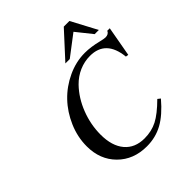

<svg xmlns="http://www.w3.org/2000/svg" viewBox="-241 -1037 1208 1208"><g transform="rotate(-45 362.5 -433.5)"><path d="M689 -472.2 670.9 -475.1Q653.8 -638.2 514.2 -638.2Q464.4 -638.2 418.2 -618.2Q372.1 -598.1 335.9 -561Q277.3 -500.5 244.1 -415Q210.9 -329.6 210.9 -240.2Q210.9 -139.6 258.1 -83.7Q305.2 -27.8 390.1 -27.8Q453.1 -27.8 503.7 -53.7Q554.2 -79.6 622.1 -147L640.1 -132.8Q572.3 -52.7 507.8 -17.3Q443.4 18.1 365.2 18.1Q247.1 18.1 172.1 -56.9Q97.2 -131.8 97.2 -250Q97.2 -332.5 130.9 -410.6Q164.6 -488.8 220 -546.6Q275.4 -604.5 350.6 -639.6Q425.8 -674.8 504.9 -674.8Q557.6 -674.8 624 -658.2Q655.3 -650.9 665 -650.9Q693.8 -650.9 703.1 -672.9H725.1ZM578.1 -884.8 668.9 -713.9H631.8L547.9 -818.8L410.2 -713.9H371.1L527.8 -884.8Z"/></g></svg>

Font: Accordance
Style: Italic
Weight: 400
Italic angle: -11°
Version: Version 1.2 (build January 31, 2020) Miklal Software Solutio